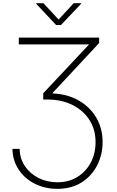

<svg xmlns="http://www.w3.org/2000/svg" viewBox="-20 -962 730 1197"><path d="M57.6 -33.7H102.5Q103.5 26.9 135.3 73.7Q167 120.6 220 147.5Q272.9 174.3 338.4 174.3Q408.2 174.3 461.7 141.6Q515.1 108.9 545.4 52.5Q575.7 -3.9 575.7 -75.7Q575.7 -152.8 539.3 -211.4Q502.9 -270 438.5 -304.2Q374 -338.4 290 -341.3H249.5V-380.4L535.2 -685.1H97.2V-727.5H598.1V-693.8L308.6 -383.3V-379.4Q400.9 -375.5 470.9 -335.4Q541 -295.4 580.3 -228.5Q619.6 -161.6 619.6 -76.2Q619.6 2 585.9 68.4Q552.2 134.8 489 175Q425.8 215.3 337.4 215.3Q260.3 215.3 197.3 183.6Q134.3 151.9 96.7 95.7Q59.1 39.6 57.6 -33.7ZM251 -941.9 345.2 -840.3 439.5 -941.9H485.4V-938.5L360.4 -806.2H329.6L205.6 -938.5V-941.9Z"/></svg>

Font: Inter Extra Light
Style: Regular
Weight: 200
Designer: Rasmus Andersson
Foundry: rsms
Version: Version 4.000;git-3c8e0fc